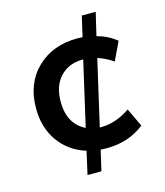

<svg xmlns="http://www.w3.org/2000/svg" viewBox="-103 -648 709 827"><g transform="rotate(-15 252.0 -235.0)"><path d="M247 100H185L208 -2Q132 -26 88.5 -87Q45 -148 45 -235Q45 -345 114.5 -412.5Q184 -480 295 -480Q299 -480 306.5 -479.5Q314 -479 318 -479L339 -570H401L377 -468Q428 -454 464 -424L425 -342Q389 -366 356 -376L289 -84H295Q361 -84 425 -128L464 -46Q394 10 295 10Q290 10 281 9.5Q272 9 268 9ZM155 -235Q155 -135 230 -98L296 -386H295Q231 -386 193 -345.5Q155 -305 155 -235Z"/></g></svg>

Font: Celebes SemiBold
Style: Regular
Weight: 600
Designer: Anugrah Pasau
Foundry: Lafontype
Version: Version 1.000